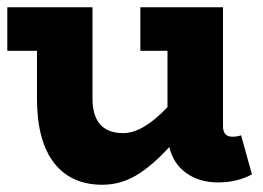

<svg xmlns="http://www.w3.org/2000/svg" viewBox="-20 -491 719 525"><path d="M639.2 -121.1 668.9 -14.2Q628.4 7.8 576.2 7.8Q525.9 7.8 490 -17.3Q454.1 -42.5 442.9 -88.9Q394 -35.6 351.1 -10.7Q308.1 14.2 259.8 14.2Q173.8 14.2 127.4 -46.1Q81.1 -106.4 81.1 -222.2V-352.1H0V-471.2H232.9V-222.2Q232.9 -127 316.9 -127Q371.1 -127 438 -198.2V-352.1H363.8V-471.2H589.8V-146Q589.8 -117.2 615.2 -117.2Q629.4 -117.2 639.2 -121.1Z"/></svg>

Font: BioRhyme ExtraBold
Style: Regular
Weight: 800
Designer: Aoife Mooney
Foundry: Aoife Mooney Type
Version: Version 1.500;PS 001.500;hotconv 1.0.88;makeotf.lib2.5.64775